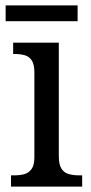

<svg xmlns="http://www.w3.org/2000/svg" viewBox="-20 -695 338 715"><path d="M21 0V-42H33Q54 -42 70.5 -46.5Q87 -51 97.5 -65.5Q108 -80 108 -109V-426Q108 -456 98 -470.5Q88 -485 71.5 -489.5Q55 -494 35 -494H29V-536H199V-114Q199 -83 208.5 -67.5Q218 -52 235.5 -47Q253 -42 274 -42H286V0ZM1 -616V-675H269V-616Z"/></svg>

Font: Noto Serif SemiCondensed
Style: Regular
Weight: 400
Width: 4
Designer: Monotype Design Team
Foundry: Monotype Imaging Inc.
Version: Version 2.013